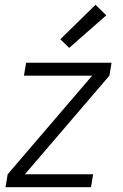

<svg xmlns="http://www.w3.org/2000/svg" viewBox="-20 -782 515 802"><path d="M3 0 12 -54 365 -466H80L89 -520H446L437 -466L84 -54H369L360 0ZM269 -582 232 -618 379 -762 424 -718Z"/></svg>

Font: Iosevka QP Light
Style: Italic
Weight: 300
Italic angle: -9°
Designer: Belleve Invis
Foundry: Belleve Invis
Version: Version 20.0.0; ttfautohint (v1.8.4)